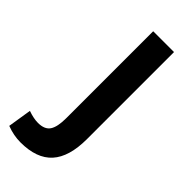

<svg xmlns="http://www.w3.org/2000/svg" viewBox="-318 -574 815 815"><g transform="rotate(45 89.0 -167.0)"><path d="M2 199Q-39 199 -81 183L-64 76Q-30 88 -4 88Q36 88 51.5 64.5Q67 41 67 -11V-533H192V-11Q192 96 145.5 147.5Q99 199 2 199Z"/></g></svg>

Font: Repo
Style: DemiBold
Weight: 600
Designer: Stefan Peev
Foundry: Context Ltd
Version: Version 001.000